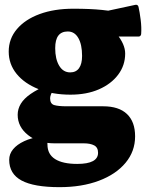

<svg xmlns="http://www.w3.org/2000/svg" viewBox="-20 -552 611 793"><path d="M226 221Q120 221 69 193.5Q18 166 18 108Q18 84 34 64.5Q50 45 80 31Q110 17 150 12L176 26Q175 30 175.5 33.5Q176 37 176 45Q176 85 207.5 105Q239 125 299 125Q385 125 385 79Q385 57 369 48.5Q353 40 326 40H205Q139 40 96 6Q53 -28 53 -78Q53 -102 66 -123.5Q79 -145 106.5 -164Q134 -183 176 -201L225 -207Q211 -199 199 -179Q187 -159 187 -146Q187 -123 204 -118Q221 -113 255 -113H406Q471 -113 504.5 -81Q538 -49 538 11Q538 73 498.5 120.5Q459 168 388.5 194.5Q318 221 226 221ZM270 -253Q294 -253 306.5 -270.5Q319 -288 319 -321Q319 -368 303.5 -395Q288 -422 260 -422Q234 -422 221 -405Q208 -388 208 -353Q208 -308 224.5 -280.5Q241 -253 270 -253ZM369 -486Q426 -456 461.5 -412.5Q497 -369 497 -331Q497 -282 468 -243.5Q439 -205 388.5 -183Q338 -161 271 -161Q197 -161 139 -184Q81 -207 48.5 -247Q16 -287 16 -339Q16 -392 50 -432Q84 -472 144 -494Q204 -516 283 -516Q353 -516 401 -511Q449 -506 500 -498L390 -500L539 -532Q549 -534 552 -524Q557 -502 561 -470.5Q565 -439 563 -411Q561 -401 552 -401H370Z"/></svg>

Font: Hahmlet Black
Style: Regular
Weight: 900
Version: Version 1.002